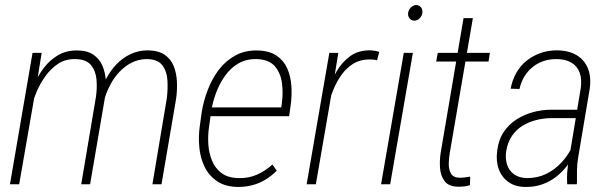

<svg xmlns="http://www.w3.org/2000/svg" viewBox="-20 -741 2454 772"><path d="M129.4 -416 57.1 0H20L110.8 -528.3H147.5ZM104 -305.2 92.3 -327.6Q100.6 -362.3 116.5 -399.4Q132.3 -436.5 156.5 -468.3Q180.7 -500 213.9 -519.3Q247.1 -538.6 290.5 -538.1Q330.6 -538.1 355.2 -521.2Q379.9 -504.4 391.6 -477.3Q403.3 -450.2 405.5 -417.2Q407.7 -384.3 402.3 -351.1L342.3 0H306.6L365.7 -351.1Q371.1 -387.2 367.9 -422.1Q364.7 -457 345 -480.2Q325.2 -503.4 280.8 -503.4Q242.7 -503.9 213.6 -484.6Q184.6 -465.3 162.6 -434.8Q140.6 -404.3 126.5 -370.1Q112.3 -335.9 104 -305.2ZM401.9 -348.6 379.4 -358.9Q389.2 -391.6 406.5 -424.1Q423.8 -456.5 448 -482.2Q472.2 -507.8 504.4 -523.2Q536.6 -538.6 575.2 -538.6Q618.2 -537.6 642.8 -520.3Q667.5 -502.9 678.7 -474.6Q689.9 -446.3 691.4 -411.6Q692.9 -377 688 -343.3L629.4 0H592.8L650.4 -343.8Q655.3 -379.4 653.3 -416.7Q651.4 -454.1 632.3 -479Q613.3 -503.9 566.9 -503.4Q535.6 -502.4 509.3 -489Q482.9 -475.6 461.4 -453.1Q439.9 -430.7 425 -403.1Q410.2 -375.5 401.9 -348.6Z M938 10.7Q886.7 10.3 853.8 -11.7Q820.8 -33.7 803.2 -69.3Q785.6 -105 781.5 -147.9Q777.3 -190.9 783.2 -233.4L791.5 -293Q798.8 -335.9 815.4 -379.6Q832 -423.3 859.1 -459.5Q886.2 -495.6 925 -517.3Q963.9 -539.1 1015.1 -538.1Q1062.5 -537.1 1091.6 -517.6Q1120.6 -498 1134.8 -466.3Q1148.9 -434.6 1151.6 -395.3Q1154.3 -356 1148.4 -315.4L1142.6 -273.9H812L818.4 -309.1H1110.8L1112.8 -323.2Q1119.1 -365.2 1113.8 -406.5Q1108.4 -447.8 1084.7 -474.9Q1061 -502 1012.7 -503.4Q969.7 -504.4 938 -485.6Q906.2 -466.8 884 -435.1Q861.8 -403.3 848.1 -366Q834.5 -328.6 829.1 -293L820.8 -232.4Q815.4 -197.8 817.6 -161.6Q819.8 -125.5 832.8 -94.5Q845.7 -63.5 871.6 -44.4Q897.5 -25.4 940.4 -24.9Q980 -23.9 1013.4 -38.8Q1046.9 -53.7 1075.2 -79.6L1092.8 -54.7Q1071.8 -33.7 1047.4 -18.8Q1022.9 -3.9 995.4 3.4Q967.8 10.7 938 10.7Z M1325.7 -438.5 1250 0H1212.9L1304.2 -528.3H1340.3ZM1504.9 -532.2 1496.1 -498.5Q1489.7 -500.5 1482.2 -501.2Q1474.6 -502 1466.8 -502Q1425.8 -502 1396 -481.9Q1366.2 -461.9 1345.9 -429.7Q1325.7 -397.5 1313 -360.8Q1300.3 -324.2 1293 -290.5L1275.9 -286.6Q1283.2 -324.7 1296.4 -368.7Q1309.6 -412.6 1332.3 -452.1Q1355 -491.7 1388.9 -515.9Q1422.9 -540 1471.7 -538.6Q1480.5 -538.1 1488.5 -536.6Q1496.6 -535.2 1504.9 -532.2Z M1640.1 -528.3 1548.8 0H1512.2L1603.5 -528.3ZM1621.1 -689.9Q1623 -701.7 1631.6 -710.4Q1640.1 -719.2 1652.8 -721.2Q1667 -719.7 1673.6 -710.4Q1680.2 -701.2 1678.2 -688Q1675.8 -676.3 1667.5 -667.5Q1659.2 -658.7 1646 -657.7Q1632.8 -658.7 1626 -668Q1619.1 -677.2 1621.1 -689.9Z M1949.7 -528.3 1944.3 -493.7H1733.9L1740.2 -528.3ZM1843.8 -668H1881.3L1788.6 -127Q1785.2 -107.9 1784.4 -84.7Q1783.7 -61.5 1792.7 -44.2Q1801.8 -26.9 1827.6 -26.4Q1839.4 -26.4 1849.9 -27.8Q1860.4 -29.3 1870.6 -30.8L1869.6 3.4Q1858.4 7.3 1846.7 8.5Q1835 9.8 1822.8 9.8Q1784.2 9.3 1767.8 -12.5Q1751.5 -34.2 1749.3 -65.9Q1747.1 -97.7 1752 -127.4Z M2267.1 -97.7 2314.9 -385.3Q2320.3 -422.4 2310.8 -448.7Q2301.3 -475.1 2276.9 -489.5Q2252.4 -503.9 2214.8 -503.4Q2179.2 -503.4 2148.9 -488.8Q2118.7 -474.1 2097.7 -447Q2076.7 -419.9 2068.8 -383.3L2033.2 -384.3Q2039.6 -418.9 2055.7 -447.5Q2071.8 -476.1 2096.4 -496.1Q2121.1 -516.1 2152.1 -527.3Q2183.1 -538.6 2218.8 -538.6Q2266.6 -538.1 2298.3 -519.3Q2330.1 -500.5 2344 -465.6Q2357.9 -430.7 2351.1 -383.8L2304.7 -107.9Q2300.3 -81.5 2300 -56.6Q2299.8 -31.7 2299.8 -5.4L2298.8 0H2260.7Q2258.8 -24.4 2260.7 -49.1Q2262.7 -73.7 2267.1 -97.7ZM2313 -299.8 2308.1 -266.1H2199.2Q2166.5 -266.1 2136 -258.3Q2105.5 -250.5 2080.3 -234.9Q2055.2 -219.2 2038.3 -194.3Q2021.5 -169.4 2015.6 -134.8Q2010.7 -104 2018.8 -79.1Q2026.9 -54.2 2047.4 -39.8Q2067.9 -25.4 2099.1 -24.9Q2142.1 -24.9 2177 -42.2Q2211.9 -59.6 2238.8 -88.9Q2265.6 -118.2 2283.7 -156.2L2293 -127.9Q2280.3 -100.6 2260.7 -75.2Q2241.2 -49.8 2216.6 -30.5Q2191.9 -11.2 2161.6 -0.2Q2131.3 10.7 2096.2 10.7Q2053.7 11.2 2025.6 -8.3Q1997.6 -27.8 1985.6 -60.5Q1973.6 -93.3 1979 -134.3Q1984.4 -179.2 2005.6 -210.7Q2026.9 -242.2 2058.1 -261.7Q2089.4 -281.2 2124.8 -290.5Q2160.2 -299.8 2195.8 -299.8Z"/></svg>

Font: Roboto Condensed ExtraLight
Style: Italic
Weight: 250
Italic angle: -12°
Designer: Christian Robertson
Foundry: Google
Version: Version 3.008; 2023